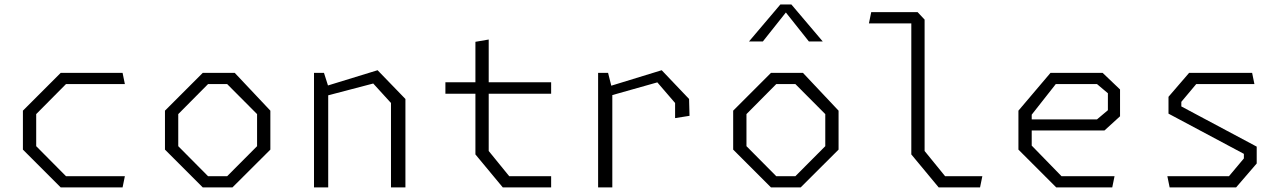

<svg xmlns="http://www.w3.org/2000/svg" viewBox="-20 -818 5620 838"><path d="M245 0H515L525 -49H268L138 -180V-320L268 -451H525L515 -500H245L80 -335V-165Z M865 0H994.5L1160 -165V-335L1004.5 -500H865L700 -335V-165ZM758 -180V-320L888 -451H971.5L1102 -320V-180L971.5 -49H888Z M1686.5 0H1749.5V-386L1628 -511.5L1411.5 -445L1394 -500H1350.5V0H1412.5V-402L1609 -453.5L1686.5 -368.5Z M2174.5 0H2385.5V-49H2202.5L2113 -159V-409H2385.5V-459H2113V-645.5L2055 -635.5V-459H1924V-409H2055V-144Z M2926.5 -302.5 2989.5 -312.5 2987.5 -386 2868 -511.5 2648 -444 2634 -500H2590.5V0H2652.5V-403L2849 -458.5L2926.5 -368.5Z M3345 0H3474.5L3640 -165V-335L3484.5 -500H3345L3180 -335V-165ZM3238 -180V-320L3368 -451H3451.5L3582 -320V-180L3451.5 -49H3368ZM3249 -637H3309.5L3410 -763.5L3510.5 -637H3571L3434 -798.5H3386Z M4077 0H4257.5L4267.5 -49H4105L4015.5 -159V-732.5L3985 -765H3782.5L3772.5 -716H3957.5V-144Z M4590 0H4834.5L4844.5 -49H4613L4483 -182.5V-248.5H4800.5L4868.5 -310.5V-427.5L4792.5 -500H4565L4425 -335V-165ZM4483 -297V-317.5L4588 -451H4768L4815.5 -411V-337L4768 -297Z M5085 0H5375L5465 -104.5V-178L5136 -353.5V-373.5L5201 -451H5455L5445 -500H5170L5080 -395.5V-322L5409 -146.5V-126.5L5344 -49H5075Z"/></svg>

Font: Monaspace Krypton ExtraLight
Style: Regular
Weight: 200
Designer: Riley Cran & the Lettermatic Team
Foundry: Lettermatic
Version: Version 1.101 (Monaspace Krypton)